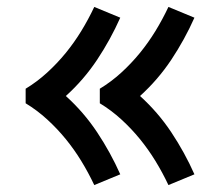

<svg xmlns="http://www.w3.org/2000/svg" viewBox="-20 -617 640 554"><path d="M466 -83Q449 -119 428.5 -152.5Q408 -186 383.5 -216Q359 -246 330 -272.5Q301 -299 268 -319V-361Q301 -381 330 -407.5Q359 -434 383.5 -464Q408 -494 428.5 -527.5Q449 -561 466 -597L541 -566Q513 -503 474.5 -445Q436 -387 384 -340Q436 -293 474.5 -235Q513 -177 541 -114ZM252 -83Q235 -119 214.5 -152.5Q194 -186 169.5 -216Q145 -246 116 -272.5Q87 -299 54 -319V-361Q87 -381 116 -407.5Q145 -434 169.5 -464Q194 -494 214.5 -527.5Q235 -561 252 -597L327 -566Q299 -503 260.5 -445Q222 -387 170 -340Q222 -293 260.5 -235Q299 -177 327 -114Z"/></svg>

Font: Iosevka Fixed Curly Md Ex
Style: Regular
Weight: 500
Width: 7
Monospace: yes
Designer: Belleve Invis
Foundry: Belleve Invis
Version: Version 30.1.2